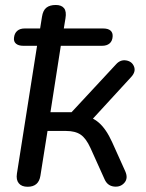

<svg xmlns="http://www.w3.org/2000/svg" viewBox="-20 -732 577 760"><path d="M47 -44.9 126.7 -550.7H72.4Q53.3 -550.7 43.4 -559.1Q33.5 -567.5 35.4 -582.6Q37.2 -600.2 48.1 -609.7Q59 -619.3 77.5 -619.3H162.4L133.6 -586.9L146.2 -665.6Q150.1 -691 163.6 -701.6Q177.1 -712.3 200.9 -712.3Q223.4 -712.3 233.6 -699.5Q243.7 -686.7 239.2 -659.7L226.3 -581.2L213.1 -619.3H388.2Q408 -619.3 417.5 -610.9Q427.1 -602.5 425.8 -586.8Q424.6 -569.2 413.7 -560Q402.8 -550.7 383.7 -550.7H220.7L179.7 -287.8H263.2L439.5 -477.6Q456.6 -496.6 479.5 -492.8Q502.4 -488.9 510.4 -468.9Q518.5 -448.8 500.1 -428.2L335.1 -248.5L304 -274.9Q342.1 -271.6 371.2 -246.5Q400.2 -221.4 423.9 -169.2L475.8 -54Q488.1 -26.3 472.3 -8.4Q456.6 9.5 431 6.4Q405.4 3.4 394.1 -22L338.1 -146.2Q320.5 -184.8 299 -199.2Q277.5 -213.6 242.2 -213.6H168.1L140 -36.6Q133.2 7.3 89.4 7.3Q65.6 7.3 54.4 -6.5Q43.1 -20.2 47 -44.9Z"/></svg>

Font: SN Pro Thin
Style: Italic
Weight: 200
Italic angle: -9°
Designer: Tobias Whetton
Foundry: Supernotes
Version: Version 1.003;Glyphs 3.3 (3324)